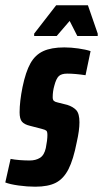

<svg xmlns="http://www.w3.org/2000/svg" viewBox="-42 -697 389 725"><path d="M-22 -8 -2 -97Q13 -94 32.5 -92.5Q52 -91 70 -91Q93 -91 109 -101Q125 -111 131 -138Q137 -168 137 -187Q137 -200 133 -203.5Q129 -207 117 -210L71 -222Q50 -227 41 -237.5Q32 -248 32 -273Q32 -313 43 -368Q55 -426 73 -458Q91 -490 121.5 -504Q152 -518 201 -518Q226 -518 254 -514Q282 -510 300 -504L281 -413Q241 -419 212 -419Q190 -419 180 -409.5Q170 -400 163 -373Q157 -352 157 -330Q157 -320 161.5 -316Q166 -312 176 -310L212 -301Q234 -294 246 -281Q258 -268 258 -235Q258 -205 248 -161Q235 -94 216.5 -58Q198 -22 169 -7Q140 8 91 8Q61 8 28.5 3.5Q-4 -1 -22 -8ZM87 -561V-570L170 -677H290L327 -570V-561H250L221 -618L172 -561Z"/></svg>

Font: Saira Ultra Condensed ExtraBold
Style: Italic
Weight: 800
Width: 1
Italic angle: -12°
Designer: Hector Gatti with collaboration of the Omnibus-Type team
Foundry: Omnibus-Type
Version: Version 1.001; ttfautohint (v1.8)